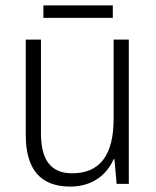

<svg xmlns="http://www.w3.org/2000/svg" viewBox="-20 -678 576 708"><path d="M396 -658H140V-612H396ZM455 -532H399V-241C399 -105 348 -39 246 -39C170 -39 131 -85 131 -187V-532H75V-180C75 -54 129 10 239 10C321 10 374 -34 399 -91H402L410 0H455Z"/></svg>

Font: Noto Sans Gujarati SemiCondensed Light
Style: Regular
Weight: 300
Width: 4
Designer: Jelle Bosma - Monotype Design Team, Universal Thirst
Foundry: Monotype Imaging Inc.
Version: Version 2.106